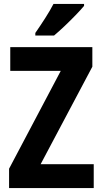

<svg xmlns="http://www.w3.org/2000/svg" viewBox="-20 -953 518 973"><path d="M455 0H26V-98L288 -594H32V-714H448V-615L186 -121H455ZM406 -923Q391 -905 364 -877Q337 -849 307.5 -821Q278 -793 254 -773H159V-786Q184 -822 209 -861Q234 -900 251 -933H406Z"/></svg>

Font: Noto Sans Myanmar UI Condensed
Style: Bold
Weight: 700
Width: 3
Designer: Monotype Design Team
Foundry: Monotype Imaging Inc.
Version: Version 2.103; ttfautohint (v1.8.4.7-5d5b)